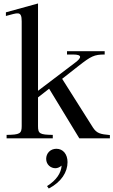

<svg xmlns="http://www.w3.org/2000/svg" viewBox="-20 -797 653 1106"><path d="M515 -63 338 -343 431 -416C504 -473 522 -483 583 -483V-502H366V-483H401C455 -483 450 -464 414 -437L199 -274V-777L14 -726V-705C81 -722 105 -738 105 -674V-71C105 -27 94 -21 18 -20V0H284V-20C209 -21 199 -27 199 -71V-236L263 -286L437 0H613V-19C557 -24 537 -29 515 -63ZM246 118C246 86 270 60 305 60C343 60 369 91 369 137C369 194 334 251 261 289L251 275C305 241 332 200 335 157C324 166 312 172 299 172C273 172 246 152 246 118Z"/></svg>

Font: Ortica Linear
Style: Regular
Weight: 400
Designer: Benedetta Bovani
Foundry: Collletttivo
Version: Version 2.000;Glyphs 3.1.2 (3151)